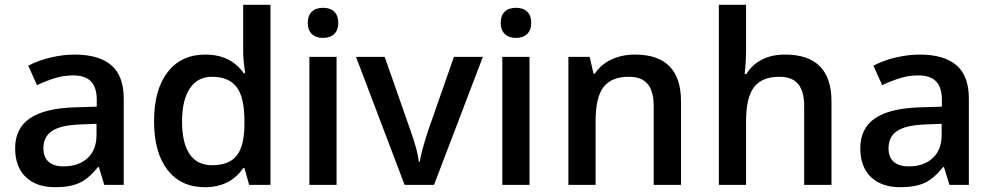

<svg xmlns="http://www.w3.org/2000/svg" viewBox="-20 -780 4186 810"><path d="M419.9 0 397 -75.2H393.1Q354 -25.9 314.5 -8.1Q274.9 9.8 212.9 9.8Q133.3 9.8 88.6 -33.2Q43.9 -76.2 43.9 -154.8Q43.9 -238.3 106 -280.8Q168 -323.2 294.9 -327.1L388.2 -330.1V-358.9Q388.2 -410.6 364 -436.3Q339.8 -461.9 289.1 -461.9Q247.6 -461.9 209.5 -449.7Q171.4 -437.5 136.2 -420.9L99.1 -502.9Q143.1 -525.9 195.3 -537.8Q247.6 -549.8 293.9 -549.8Q397 -549.8 449.5 -504.9Q502 -460 502 -363.8V0ZM249 -78.1Q311.5 -78.1 349.4 -113Q387.2 -147.9 387.2 -210.9V-257.8L317.9 -254.9Q236.8 -252 200 -227.8Q163.1 -203.6 163.1 -153.8Q163.1 -117.7 184.6 -97.9Q206.1 -78.1 249 -78.1Z M844.2 9.8Q743.2 9.8 686.5 -63.5Q629.9 -136.7 629.9 -269Q629.9 -401.9 687.3 -475.8Q744.6 -549.8 846.2 -549.8Q952.6 -549.8 1008.3 -471.2H1014.2Q1005.9 -529.3 1005.9 -563V-759.8H1121.1V0H1031.2L1011.2 -70.8H1005.9Q950.7 9.8 844.2 9.8ZM875 -83Q945.8 -83 978 -122.8Q1010.3 -162.6 1011.2 -252V-268.1Q1011.2 -370.1 978 -413.1Q944.8 -456.1 874 -456.1Q813.5 -456.1 780.8 -407Q748 -357.9 748 -267.1Q748 -177.2 779.8 -130.1Q811.5 -83 875 -83Z M1399.9 0H1285.2V-540H1399.9ZM1278.3 -683.1Q1278.3 -713.9 1295.2 -730.5Q1312 -747.1 1343.3 -747.1Q1373.5 -747.1 1390.4 -730.5Q1407.2 -713.9 1407.2 -683.1Q1407.2 -653.8 1390.4 -637Q1373.5 -620.1 1343.3 -620.1Q1312 -620.1 1295.2 -637Q1278.3 -653.8 1278.3 -683.1Z M1687 0 1481.9 -540H1603L1712.9 -226.1Q1741.2 -147 1747.1 -98.1H1751Q1755.4 -133.3 1785.2 -226.1L1895 -540H2017.1L1811 0Z M2213.9 0H2099.1V-540H2213.9ZM2092.3 -683.1Q2092.3 -713.9 2109.1 -730.5Q2126 -747.1 2157.2 -747.1Q2187.5 -747.1 2204.3 -730.5Q2221.2 -713.9 2221.2 -683.1Q2221.2 -653.8 2204.3 -637Q2187.5 -620.1 2157.2 -620.1Q2126 -620.1 2109.1 -637Q2092.3 -653.8 2092.3 -683.1Z M2853 0H2737.8V-332Q2737.8 -394.5 2712.6 -425.3Q2687.5 -456.1 2632.8 -456.1Q2560.1 -456.1 2526.4 -413.1Q2492.7 -370.1 2492.7 -269V0H2377.9V-540H2467.8L2483.9 -469.2H2489.7Q2514.2 -507.8 2559.1 -528.8Q2604 -549.8 2658.7 -549.8Q2853 -549.8 2853 -352.1Z M3487.8 0H3372.6V-332Q3372.6 -394.5 3347.4 -425.3Q3322.3 -456.1 3267.6 -456.1Q3195.3 -456.1 3161.4 -412.8Q3127.4 -369.6 3127.4 -268.1V0H3012.7V-759.8H3127.4V-566.9Q3127.4 -520.5 3121.6 -467.8H3128.9Q3152.3 -506.8 3194.1 -528.3Q3235.8 -549.8 3291.5 -549.8Q3487.8 -549.8 3487.8 -352.1Z M3985.4 0 3962.4 -75.2H3958.5Q3919.4 -25.9 3879.9 -8.1Q3840.3 9.8 3778.3 9.8Q3698.7 9.8 3654.1 -33.2Q3609.4 -76.2 3609.4 -154.8Q3609.4 -238.3 3671.4 -280.8Q3733.4 -323.2 3860.4 -327.1L3953.6 -330.1V-358.9Q3953.6 -410.6 3929.4 -436.3Q3905.3 -461.9 3854.5 -461.9Q3813 -461.9 3774.9 -449.7Q3736.8 -437.5 3701.7 -420.9L3664.6 -502.9Q3708.5 -525.9 3760.7 -537.8Q3813 -549.8 3859.4 -549.8Q3962.4 -549.8 4014.9 -504.9Q4067.4 -460 4067.4 -363.8V0ZM3814.5 -78.1Q3877 -78.1 3914.8 -113Q3952.6 -147.9 3952.6 -210.9V-257.8L3883.3 -254.9Q3802.2 -252 3765.4 -227.8Q3728.5 -203.6 3728.5 -153.8Q3728.5 -117.7 3750 -97.9Q3771.5 -78.1 3814.5 -78.1Z"/></svg>

Font: f2_4961           
Style: Regular
Weight: 600
Foundry: Ascender Corporation
Version: Version 1.10